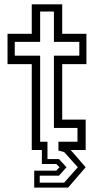

<svg xmlns="http://www.w3.org/2000/svg" viewBox="-20 -697 466 892"><path d="M139 174.5V96H241.5L256.5 80L241.5 65H174.5V0H127.5V-399H15V-540H127.5V-677H269V-540H381.5V-399H269V-141.5H378V0H308.5L378 80L296.5 174.5ZM164.5 151.5H278L341.5 80L278 9.5L251.5 2.5V-38.5H340V-102.5H230.5V-438.5H348.5V-502.5H230.5V-643.5H166.5V-502.5H48.5V-438.5H166.5V-38.5H200.5V42H254L289 80L254 119H164.5Z"/></svg>

Font: Tourney Condensed
Style: Regular
Weight: 400
Width: 3
Designer: Tyler Finck
Foundry: Etcetera Type Co
Version: Version 1.010; ttfautohint (v1.8.3)